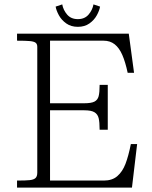

<svg xmlns="http://www.w3.org/2000/svg" viewBox="-20 -853 692 873"><path d="M201 -383.5H363.5Q395 -383.5 409.5 -391Q424 -398.5 428.5 -415.5Q433 -432.5 433 -467H470V-263H433Q433 -298 428.5 -316Q424 -334 409.2 -342.8Q394.5 -351.5 363.5 -351.5H201ZM575 -198H603.5L580 0H57.5V-32Q97.5 -32 115.5 -34Q133.5 -36 141.5 -43.5Q149.5 -51 149.5 -68V-640Q149.5 -653 141.8 -658.8Q134 -664.5 115.8 -666.2Q97.5 -668 57.5 -668V-700H565.5L589.5 -522H560.5Q550 -571.5 536 -603.5Q522 -635.5 501.2 -651.8Q480.5 -668 451 -668H207.5V-32H452.5Q490 -32 513.5 -52.2Q537 -72.5 550.5 -107.8Q564 -143 575 -198ZM334 -731Q303 -731 281.2 -746.5Q259.5 -762 247.8 -783.5Q236 -805 233 -823L263 -833Q267.5 -807.5 285.2 -786.8Q303 -766 334 -766Q365 -766 382.8 -786.8Q400.5 -807.5 405 -833L435 -823Q432 -805 420.2 -783.5Q408.5 -762 386.8 -746.5Q365 -731 334 -731Z"/></svg>

Font: Didactic
Style: Regular
Weight: 400
Designer: Tyler Finck
Foundry: Etcetera Type Co
Version: Version 3.007;FEAKit 1.0